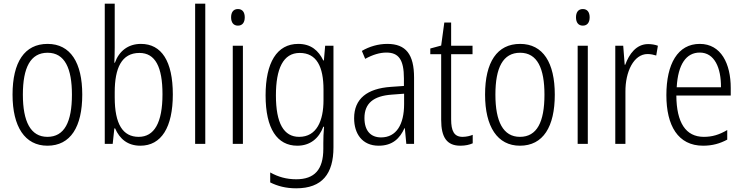

<svg xmlns="http://www.w3.org/2000/svg" viewBox="-20 -780 4029 1041"><path d="M426 -267C426 -439 363 -542 238 -542C113 -542 48 -443 48 -267C48 -93 115 10 237 10C363 10 426 -93 426 -267ZM104 -267C104 -413 145 -494 238 -494C332 -494 370 -408 370 -267C370 -118 329 -38 237 -38C146 -38 104 -121 104 -267Z M602 -523V-760H548V0H591L600 -84H604C629 -26 673 10 741 10C855 10 917 -90 917 -268C917 -448 856 -542 744 -542C674 -542 625 -502 603 -440H600C601 -465 602 -497 602 -523ZM736 -493C822 -493 861 -417 861 -269C861 -114 816 -38 732 -38C646 -38 602 -107 602 -252V-280C602 -410 639 -493 736 -493Z M1093 0V-760H1038V0Z M1270 -731C1245 -731 1233 -713 1233 -686C1233 -658 1246 -641 1270 -641C1294 -641 1307 -658 1307 -686C1307 -713 1295 -731 1270 -731ZM1297 -532H1242V0H1297Z M1597 -542C1481 -542 1420 -440 1420 -263C1420 -82 1483 10 1592 10C1661 10 1709 -29 1733 -93H1737C1734 -60 1733 -31 1733 -4V27C1733 140 1685 192 1586 192C1533 192 1488 179 1445 155V209C1485 229 1530 241 1586 241C1727 241 1788 162 1788 19V-532H1743L1736 -452H1733C1707 -506 1666 -542 1597 -542ZM1605 -493C1697 -493 1734 -418 1734 -294V-237C1734 -125 1697 -38 1602 -38C1519 -38 1476 -111 1476 -263C1476 -407 1515 -493 1605 -493Z M2080 -542C2031 -542 1983 -528 1942 -504L1960 -461C2002 -484 2040 -495 2075 -495C2141 -495 2170 -457 2170 -355V-314L2099 -309C1971 -300 1900 -245 1900 -139C1900 -55 1944 10 2033 10C2109 10 2148 -30 2173 -85H2175L2183 0H2225V-359C2225 -485 2181 -542 2080 -542ZM2105 -267 2171 -272V-216C2171 -105 2129 -35 2046 -35C1990 -35 1956 -71 1956 -140C1956 -219 2004 -260 2105 -267Z M2488 -38C2442 -38 2426 -70 2426 -133V-486H2542V-532H2426V-658H2389L2372 -533L2313 -517V-486H2372V-130C2372 -35 2403 10 2476 10C2503 10 2525 5 2543 -3V-49C2529 -43 2508 -38 2488 -38Z M2988 -267C2988 -439 2925 -542 2800 -542C2675 -542 2610 -443 2610 -267C2610 -93 2677 10 2799 10C2925 10 2988 -93 2988 -267ZM2666 -267C2666 -413 2707 -494 2800 -494C2894 -494 2932 -408 2932 -267C2932 -118 2891 -38 2799 -38C2708 -38 2666 -121 2666 -267Z M3140 -731C3115 -731 3103 -713 3103 -686C3103 -658 3116 -641 3140 -641C3164 -641 3177 -658 3177 -686C3177 -713 3165 -731 3140 -731ZM3167 -532H3112V0H3167Z M3494 -541C3430 -541 3391 -487 3370 -429H3367L3359 -532H3316V0H3371V-282C3370 -391 3416 -487 3491 -487C3508 -487 3525 -483 3538 -479L3547 -532C3531 -538 3512 -541 3494 -541Z M3774 -542C3655 -542 3593 -434 3593 -264C3593 -99 3656 10 3792 10C3843 10 3884 -2 3923 -23V-75C3879 -49 3841 -38 3796 -38C3698 -38 3648 -115 3647 -262H3942V-303C3942 -434 3890 -542 3774 -542ZM3774 -495C3854 -495 3890 -412 3889 -307H3649C3656 -432 3701 -495 3774 -495Z"/></svg>

Font: Noto Sans Thai Cond Light
Style: Regular
Weight: 300
Width: 3
Designer: Monotype Design Team
Foundry: Monotype Imaging Inc.
Version: Version 2.002